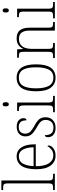

<svg xmlns="http://www.w3.org/2000/svg" viewBox="940 -1740 810 2729"><g transform="rotate(-90 1344.5 -375.0)"><path d="M8 0V-25H26Q60 -25 76 -29Q92 -33 97.5 -48.5Q103 -64 103 -98V-660Q103 -695 97.5 -711Q92 -727 77 -731Q62 -735 34 -735H8V-760H144V-98Q144 -64 149.5 -48.5Q155 -33 171.5 -29Q188 -25 221 -25H240V0Z M496 10Q408 10 356 -61Q304 -132 304 -262Q304 -404 352 -473.5Q400 -543 488 -543Q568 -543 613 -477Q658 -411 658 -294V-271H347Q347 -146 388.5 -84Q430 -22 500 -22Q551 -22 583 -47.5Q615 -73 631 -106Q642 -100 642 -84Q642 -66 625.5 -44Q609 -22 576.5 -6Q544 10 496 10ZM616 -302Q615 -395 583.5 -453.5Q552 -512 487 -512Q417 -512 385 -455.5Q353 -399 348 -302Z M895 10Q845 10 815 -6Q785 -22 772 -46Q759 -70 759 -94Q759 -120 767.5 -131.5Q776 -143 788 -143Q788 -86 811.5 -53Q835 -20 896 -20Q949 -20 977 -50.5Q1005 -81 1005 -130Q1005 -154 997.5 -173Q990 -192 969.5 -210.5Q949 -229 909 -251Q858 -280 828 -304Q798 -328 784.5 -354.5Q771 -381 771 -418Q771 -475 808 -508.5Q845 -542 908 -542Q970 -542 1000 -513Q1030 -484 1030 -448Q1030 -403 999 -403Q999 -461 975 -487Q951 -513 904 -513Q855 -513 832.5 -486.5Q810 -460 810 -421Q810 -377 838.5 -348.5Q867 -320 924 -289Q995 -252 1019 -216.5Q1043 -181 1043 -133Q1043 -67 1002.5 -28.5Q962 10 895 10Z M1227 -654Q1214 -654 1206 -663Q1198 -672 1198 -698Q1198 -724 1206 -733Q1214 -742 1227 -742Q1240 -742 1248.5 -733Q1257 -724 1257 -698Q1257 -672 1248.5 -663Q1240 -654 1227 -654ZM1115 0V-25H1137Q1169 -25 1184.5 -29Q1200 -33 1205.5 -48.5Q1211 -64 1211 -98V-435Q1211 -470 1206 -486Q1201 -502 1186.5 -506.5Q1172 -511 1144 -511H1132V-536H1252V-99Q1252 -65 1257.5 -49Q1263 -33 1278.5 -29Q1294 -25 1326 -25H1347V0Z M1603 10Q1514 10 1463 -58Q1412 -126 1412 -267Q1412 -407 1460.5 -475Q1509 -543 1607 -543Q1698 -543 1746.5 -475.5Q1795 -408 1795 -267Q1795 -125 1746.5 -57.5Q1698 10 1603 10ZM1604 -21Q1687 -21 1720 -86Q1753 -151 1753 -267Q1753 -391 1718.5 -451.5Q1684 -512 1606 -512Q1524 -512 1489 -450.5Q1454 -389 1454 -267Q1454 -148 1489.5 -84.5Q1525 -21 1604 -21Z M1884 0V-25H1900Q1931 -25 1947 -29Q1963 -33 1968 -48.5Q1973 -64 1973 -99V-438Q1973 -472 1968 -487.5Q1963 -503 1948 -507Q1933 -511 1905 -511H1889V-536H2008L2013 -453H2017Q2043 -502 2078 -522.5Q2113 -543 2164 -543Q2242 -543 2279 -497.5Q2316 -452 2316 -357V-99Q2316 -64 2321 -48.5Q2326 -33 2341.5 -29Q2357 -25 2388 -25H2397V0H2275V-361Q2275 -428 2248.5 -469Q2222 -510 2157 -510Q2106 -510 2074.5 -486Q2043 -462 2029 -421.5Q2015 -381 2015 -331V-98Q2015 -64 2020 -48.5Q2025 -33 2041 -29Q2057 -25 2088 -25H2099V0Z M2561 -654Q2548 -654 2540 -663Q2532 -672 2532 -698Q2532 -724 2540 -733Q2548 -742 2561 -742Q2574 -742 2582.5 -733Q2591 -724 2591 -698Q2591 -672 2582.5 -663Q2574 -654 2561 -654ZM2449 0V-25H2471Q2503 -25 2518.5 -29Q2534 -33 2539.5 -48.5Q2545 -64 2545 -98V-435Q2545 -470 2540 -486Q2535 -502 2520.5 -506.5Q2506 -511 2478 -511H2466V-536H2586V-99Q2586 -65 2591.5 -49Q2597 -33 2612.5 -29Q2628 -25 2660 -25H2681V0Z"/></g></svg>

Font: Noto Serif Tamil SemiCondensed ExtraLight
Style: Italic
Weight: 200
Width: 4
Italic angle: -12°
Designer: Indian Type Foundry, Tom Grace, and the Monotype Design Team
Foundry: Monotype Imaging Inc.
Version: Version 2.003; ttfautohint (v1.8.4.7-5d5b)